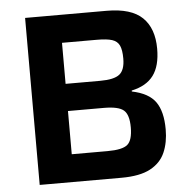

<svg xmlns="http://www.w3.org/2000/svg" viewBox="-50 -738 776 788"><g transform="rotate(-5 337.5 -344.0)"><path d="M82 0V-688H418Q519 -688 565 -643.5Q611 -599 611 -515Q611 -444 582 -405Q553 -366 492 -353V-349Q561 -335 589 -295.5Q617 -256 617 -182Q617 -128 599 -87Q581 -46 538 -23Q495 0 419 0ZM224 -404H367Q424 -404 446.5 -422Q469 -440 469 -487Q469 -522 460.5 -540.5Q452 -559 430.5 -566Q409 -573 367 -573H224ZM224 -114H372Q433 -114 454 -132Q475 -150 475 -203Q475 -255 453.5 -273.5Q432 -292 372 -292H224Z"/></g></svg>

Font: Saira SemiBold
Style: Regular
Weight: 600
Designer: Hector Gatti with collaboration of the Omnibus-Type team
Foundry: Omnibus-Type
Version: Version 1.100; ttfautohint (v1.8.3)